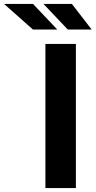

<svg xmlns="http://www.w3.org/2000/svg" viewBox="-166 -949 482 969"><path d="M217 -727.3V0H63.2V-727.3ZM122.9 -800.1H0L-145.6 -929.3H0.4ZM296.5 -800.1H175.8L53.3 -929.3H196.7Z"/></svg>

Font: Inter UI
Style: Bold
Weight: 700
Designer: Rasmus Andersson
Foundry: rsms
Version: 3.2;8d6f07862